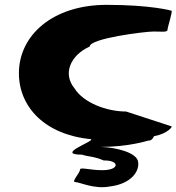

<svg xmlns="http://www.w3.org/2000/svg" viewBox="-20 -574 728 792"><path d="M58 -272C58 -133 165 -18 355 0C375 7 203 64 319 64C339 72 367 70 408 88C473 86 476 128 402 128C350 128 310 114 310 126C310 139 273 177 290 177C309 177 369 208 434 195C518 185 555 135 550 96C548 56 460 34 396 32C511 32 591 6 591 6C602 7 611 -1 615 -12C671 -22 694 -53 687 -53L500 -114C420 -114 324 -150 287 -210C238 -270 270 -346 350 -382C350 -416 580 -444 613 -444C647 -444 671 -440 671 -451C671 -462 694 -530 687 -530C687 -530 604 -554 420 -554C197 -554 58 -428 58 -272Z"/></svg>

Font: Ampere
Style: SCSuExt
Weight: 400
Version: Version 1